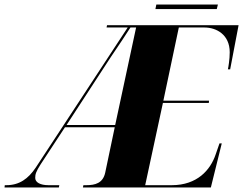

<svg xmlns="http://www.w3.org/2000/svg" viewBox="-76 -825 1070 845"><path d="M608 -785H878L883 -805H612ZM-56 0H183L185 -10H137C102 -10 79 -22 79 -42C79 -58 82 -69 103 -102L210 -265H429L387 -65C377 -19 343 -10 304 -10H291L289 0H852L900 -194H890L873 -145C850 -77 792 -10 680 -10H563L641 -372H843L844 -382H643L711 -704H824C876 -704 935 -673 935 -595C935 -563 929 -529 927 -520H937L974 -714H395L393 -704H486L81 -87C48 -38 9 -10 -48 -10H-55ZM217 -275 387 -536C426 -597 443 -618 498 -704H523L431 -275Z"/></svg>

Font: Noto Serif Display SemiCondensed Black
Style: Italic
Weight: 900
Width: 4
Italic angle: -12°
Designer: Monotype Design Team
Foundry: Monotype Imaging Inc.
Version: Version 2.009